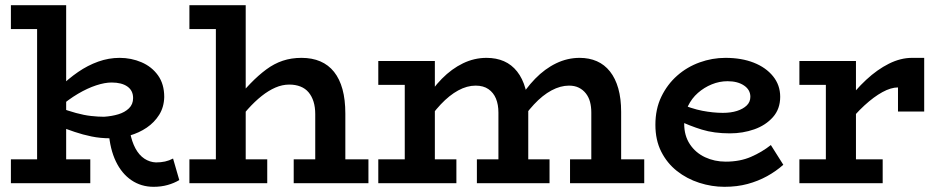

<svg xmlns="http://www.w3.org/2000/svg" viewBox="-20 -706 3628 740"><path d="M406 -173Q367 -173 333 -180Q299 -187 268 -197.5Q237 -208 207 -219V-292Q242 -279 273 -270.5Q304 -262 331 -259Q358 -256 381 -256Q411 -258 436 -265.5Q461 -273 477 -288.5Q493 -304 493 -328Q493 -357 471 -372.5Q449 -388 410 -388Q384 -388 350.5 -377Q317 -366 280.5 -344.5Q244 -323 207 -291L209 -369Q244 -403 281 -428.5Q318 -454 358.5 -468.5Q399 -483 441 -483Q486 -483 525.5 -466Q565 -449 589 -415.5Q613 -382 613 -332Q612 -293 593.5 -263.5Q575 -234 545.5 -214Q516 -194 479.5 -183.5Q443 -173 406 -173ZM22 0V-92H328V0ZM123 -28V-686H235V-28ZM22 -594V-686H226V-594ZM572 14Q524 14 486.5 -11.5Q449 -37 426.5 -84Q404 -131 399 -197H481Q488 -160 502 -134Q516 -108 536.5 -94.5Q557 -81 581 -80Q600 -80 616 -83.5Q632 -87 647 -95L671 -12Q651 0 626 7Q601 14 572 14Z M1195 0V-266Q1195 -293 1188.5 -314Q1182 -335 1169.5 -350Q1157 -365 1138 -372.5Q1119 -380 1095 -380Q1068 -380 1041.5 -368.5Q1015 -357 988.5 -336Q962 -315 935.5 -285.5Q909 -256 881 -219V-310Q914 -352 945 -384Q976 -416 1006.5 -438.5Q1037 -461 1070 -472Q1103 -483 1142 -483Q1183 -483 1214.5 -469.5Q1246 -456 1267.5 -429Q1289 -402 1300 -362Q1311 -322 1311 -268V0ZM710 0V-92H1010V0ZM1112 0V-92H1400V0ZM927 -686V0H812V-594H710V-686Z M1438 -379V-471H1621V-379ZM1540 -28V-471H1656V-28ZM1438 0V-92H1739V0ZM1901 -28V-272Q1901 -303 1891.5 -326Q1882 -349 1862.5 -362.5Q1843 -376 1813 -376Q1780 -376 1746 -357.5Q1712 -339 1678.5 -303.5Q1645 -268 1614 -218V-310Q1645 -364 1683 -402.5Q1721 -441 1764.5 -462Q1808 -483 1855 -483Q1893 -483 1922.5 -470Q1952 -457 1973 -430.5Q1994 -404 2005 -365Q2016 -326 2016 -275V-28ZM1818 0V-92H2098V0ZM2259 -28V-272Q2259 -295 2254 -313.5Q2249 -332 2238 -346Q2227 -360 2211 -368Q2195 -376 2173 -376Q2140 -376 2105.5 -357.5Q2071 -339 2038 -303.5Q2005 -268 1973 -218V-310Q2005 -364 2042.5 -402.5Q2080 -441 2123.5 -462Q2167 -483 2214 -483Q2251 -483 2280.5 -470Q2310 -457 2331 -430.5Q2352 -404 2363 -365Q2374 -326 2374 -275V-28ZM2177 0V-92H2463V0Z M2772 14Q2723 14 2675 -1.5Q2627 -17 2589 -47Q2551 -77 2528.5 -121.5Q2506 -166 2506 -225Q2506 -286 2529 -333.5Q2552 -381 2590 -414.5Q2628 -448 2676.5 -465.5Q2725 -483 2776 -483Q2838 -483 2885 -464.5Q2932 -446 2959.5 -412Q2987 -378 2987 -333Q2987 -286 2959 -254.5Q2931 -223 2887 -207.5Q2843 -192 2793 -192Q2732 -192 2685 -206.5Q2638 -221 2592 -243V-310Q2645 -287 2687 -279Q2729 -271 2766 -271Q2797 -271 2820.5 -278.5Q2844 -286 2858 -299.5Q2872 -313 2872 -333Q2872 -360 2847.5 -376.5Q2823 -393 2784 -393Q2753 -393 2723.5 -381Q2694 -369 2670 -348Q2646 -327 2631.5 -297Q2617 -267 2617 -229Q2617 -183 2639 -150Q2661 -117 2697.5 -100Q2734 -83 2777 -83Q2832 -83 2874.5 -101.5Q2917 -120 2951 -147L2999 -71Q2971 -46 2936.5 -27Q2902 -8 2861.5 3Q2821 14 2772 14Z M3239 -219V-308Q3276 -359 3318.5 -398.5Q3361 -438 3406 -460.5Q3451 -483 3495 -483H3542V-276H3441V-369Q3414 -369 3381 -351Q3348 -333 3311.5 -299.5Q3275 -266 3239 -219ZM3061 0V-92H3382V0ZM3163 -28V-471H3279V-28ZM3061 -379V-471H3272V-379Z"/></svg>

Font: BioRhyme SemiBold
Style: Regular
Weight: 600
Designer: Aoife Mooney
Foundry: Aoife Mooney Type
Version: Version 1.600;gftools[0.9.33]